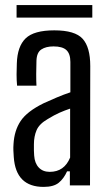

<svg xmlns="http://www.w3.org/2000/svg" viewBox="-20 -727 428 753"><path d="M151 6Q42 6 34 -111Q33 -124 32.5 -136.5Q32 -149 33 -162Q36 -215 61 -252.5Q86 -290 151 -322Q175 -333 202 -344.5Q229 -356 256 -365V-484Q256 -516 240.5 -530.5Q225 -545 190 -545Q160 -545 142 -533Q124 -521 123 -489Q122 -467 122 -436.5Q122 -406 123 -391H47Q45 -412 45 -435Q45 -458 46 -478Q48 -545 80.5 -576.5Q113 -608 193 -608Q274 -608 304 -575Q334 -542 334 -468L333 0H254V-55H243Q230 -26 210 -10Q190 6 151 6ZM175 -53Q232 -53 255 -109V-301Q234 -294 213.5 -285Q193 -276 167 -260Q134 -241 123.5 -216.5Q113 -192 113 -161Q113 -147 113 -137Q113 -127 114 -117Q116 -87 132 -70Q148 -53 175 -53ZM45 -658V-707H342V-658Z"/></svg>

Font: Big Shoulders Text
Style: Regular
Weight: 400
Designer: Patric King
Foundry: XO Type Co
Version: Version 1.000; ttfautohint (v1.8.2)